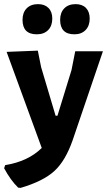

<svg xmlns="http://www.w3.org/2000/svg" viewBox="-33 -716 518 929"><path d="M151 -696Q183 -696 201.5 -677.5Q220 -659 220 -626Q220 -591 200 -570.5Q180 -550 145 -550Q76 -550 76 -620Q76 -655 96 -675.5Q116 -696 151 -696ZM333 -696Q365 -696 383 -677.5Q401 -659 401 -626Q401 -591 381 -570.5Q361 -550 327 -550Q258 -550 258 -620Q258 -655 278 -675.5Q298 -696 333 -696ZM150 -471 166 -391 236 -156H245L313 -377L331 -468H465L319 -39Q284 62 230 111.5Q176 161 67 193L55 192Q18 156 -13 98L-8 83Q103 65 169 0L-1 -465Z"/></svg>

Font: Alegreya Sans ExtraBold
Style: Regular
Weight: 800
Designer: Juan Pablo del Peral
Foundry: Huerta Tipografica
Version: Version 2.007